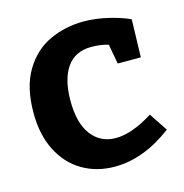

<svg xmlns="http://www.w3.org/2000/svg" viewBox="-88 -628 692 722"><g transform="rotate(-15 258.0 -267.0)"><path d="M497 -72Q386 12 273 12Q203 12 147.5 -20.5Q92 -53 60.5 -115Q29 -177 29 -262Q29 -362 67 -425.5Q105 -489 166.5 -517.5Q228 -546 300 -546Q345 -546 394 -534.5Q443 -523 477 -507L473 -360H383L369 -437Q339 -446 303 -446Q239 -446 207 -399.5Q175 -353 175 -270Q175 -183 210 -137Q245 -91 305 -91Q367 -91 450 -143Z"/></g></svg>

Font: Bitter Pro
Style: Bold
Weight: 700
Designer: Sol Matas, and Bitter project Authors
Foundry: Sol Matas
Version: Version 1.010